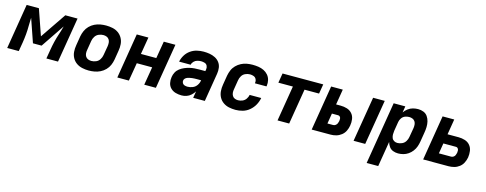

<svg xmlns="http://www.w3.org/2000/svg" viewBox="-27 -1258 5527 2183"><g transform="rotate(15 2736.0 -166.5)"><path d="M5 0H141L159 -106Q167 -156 171.5 -205.5Q176 -255 176 -304Q176 -353 179 -402L274 -127H376L562 -403Q549 -353 532.5 -304Q516 -255 504 -205.5Q492 -156 484 -106L466 0H603L691 -530H547L341 -227L236 -530H92Z M965 8Q998 8 1032.5 2Q1067 -4 1099.5 -20Q1132 -36 1158 -62.5Q1184 -89 1198 -121.5Q1212 -154 1218 -188L1236 -298Q1243 -337 1240 -375.5Q1237 -414 1219 -446.5Q1201 -479 1171 -500.5Q1141 -522 1103 -530Q1065 -538 1026 -538Q993 -538 958.5 -532Q924 -526 891.5 -510Q859 -494 833.5 -468Q808 -442 793.5 -409Q779 -376 773 -343L755 -233Q748 -193 751 -154.5Q754 -116 772 -83.5Q790 -51 820 -30Q850 -9 888 -0.5Q926 8 965 8ZM967 -105Q946 -105 927.5 -112.5Q909 -120 898.5 -136.5Q888 -153 886.5 -173.5Q885 -194 889 -214L907 -324Q911 -351 927 -376.5Q943 -402 970 -413.5Q997 -425 1024 -425Q1045 -425 1063.5 -417.5Q1082 -410 1092.5 -393.5Q1103 -377 1104.5 -357Q1106 -337 1103 -316L1084 -206Q1080 -179 1064 -153.5Q1048 -128 1021 -116.5Q994 -105 967 -105Z M1301 0H1437L1473 -214H1654L1618 0H1755L1843 -530H1706L1672 -328H1491L1525 -530H1388Z M2058 8Q2087 8 2115.5 -1.5Q2144 -11 2167.5 -32Q2191 -53 2207 -79L2194 0H2331L2386 -335Q2392 -371 2387 -406Q2382 -441 2361.5 -468Q2341 -495 2310.5 -510.5Q2280 -526 2245.5 -532Q2211 -538 2174 -538Q2135 -538 2095 -528.5Q2055 -519 2020 -494Q1985 -469 1963 -432.5Q1941 -396 1933 -356H2069Q2073 -378 2090.5 -395.5Q2108 -413 2130.5 -419Q2153 -425 2174 -425Q2196 -425 2216.5 -418.5Q2237 -412 2246.5 -393.5Q2256 -375 2253 -353L2249 -329H2181Q2152 -329 2123 -327Q2094 -325 2065 -318Q2036 -311 2007.5 -299Q1979 -287 1954 -268Q1929 -249 1914.5 -221.5Q1900 -194 1896 -165Q1890 -129 1897.5 -94Q1905 -59 1929.5 -35Q1954 -11 1988 -1.5Q2022 8 2058 8ZM2099 -105Q2081 -105 2064.5 -110Q2048 -115 2039 -129.5Q2030 -144 2033 -162Q2035 -176 2046.5 -186.5Q2058 -197 2071.5 -201.5Q2085 -206 2098.5 -209Q2112 -212 2126 -213.5Q2140 -215 2153.5 -215.5Q2167 -216 2181 -216H2230L2229 -213Q2225 -183 2206.5 -156Q2188 -129 2158 -117Q2128 -105 2099 -105Z M2693 8Q2735 8 2777.5 -4Q2820 -16 2855.5 -46Q2891 -76 2912.5 -115.5Q2934 -155 2942 -198H2806Q2801 -172 2785 -149Q2769 -126 2743.5 -115.5Q2718 -105 2693 -105Q2672 -105 2654 -112.5Q2636 -120 2626 -137Q2616 -154 2614.5 -174Q2613 -194 2617 -214L2635 -324Q2639 -351 2654 -376Q2669 -401 2696 -413Q2723 -425 2750 -425Q2773 -425 2794 -417Q2815 -409 2824.5 -388Q2834 -367 2830 -344V-341H2965L2967 -348Q2972 -383 2964 -416Q2956 -449 2934.5 -474Q2913 -499 2883 -513.5Q2853 -528 2819 -533Q2785 -538 2750 -538Q2717 -538 2683 -532Q2649 -526 2617 -509.5Q2585 -493 2559.5 -467Q2534 -441 2520.5 -408.5Q2507 -376 2501 -343L2483 -233Q2476 -193 2479 -154.5Q2482 -116 2499.5 -83.5Q2517 -51 2547.5 -29.5Q2578 -8 2615.5 0Q2653 8 2693 8Z M3187 0H3324L3393 -417H3564L3583 -530H3104L3085 -417H3256Z M4082 0H4219L4307 -530H4170ZM3589 0H3812Q3844 0 3876.5 -9Q3909 -18 3937 -40Q3965 -62 3980 -93.5Q3995 -125 4000 -157Q4007 -195 4001.5 -233Q3996 -271 3972 -298.5Q3948 -326 3912 -337Q3876 -348 3837 -348H3783L3813 -530H3676ZM3744 -113 3764 -235H3837Q3851 -235 3859.5 -225Q3868 -215 3868.5 -201.5Q3869 -188 3867 -174Q3864 -160 3858 -146Q3852 -132 3839 -122.5Q3826 -113 3811 -113Z M4291 205H4427L4476 -92Q4484 -63 4501 -38.5Q4518 -14 4546.5 -3Q4575 8 4607 8Q4637 8 4667.5 0Q4698 -8 4725 -26.5Q4752 -45 4772 -71.5Q4792 -98 4802.5 -127.5Q4813 -157 4818 -188L4836 -298Q4842 -331 4843 -365Q4844 -399 4836.5 -430.5Q4829 -462 4811 -488Q4793 -514 4763 -526Q4733 -538 4699 -538Q4669 -538 4638.5 -530Q4608 -522 4581.5 -502Q4555 -482 4537 -456L4549 -530H4412ZM4568 -105Q4547 -105 4529 -115.5Q4511 -126 4503.5 -145.5Q4496 -165 4496 -186.5Q4496 -208 4499 -229L4517 -339Q4521 -363 4536.5 -385Q4552 -407 4576 -416Q4600 -425 4624 -425Q4645 -425 4663.5 -417.5Q4682 -410 4692.5 -393.5Q4703 -377 4704.5 -357Q4706 -337 4703 -316L4684 -206Q4680 -179 4664.5 -154Q4649 -129 4622 -117Q4595 -105 4568 -105Z M4901 0H5200Q5232 0 5264.5 -8.5Q5297 -17 5325 -38.5Q5353 -60 5368 -91Q5383 -122 5389 -154Q5395 -193 5389.5 -231Q5384 -269 5360.5 -297Q5337 -325 5300.5 -336.5Q5264 -348 5226 -348H5095L5125 -530H4988ZM5056 -113 5076 -235H5226Q5239 -235 5247.5 -224Q5256 -213 5256.5 -199.5Q5257 -186 5255 -172Q5252 -158 5246 -144Q5240 -130 5227 -121.5Q5214 -113 5200 -113Z"/></g></svg>

Font: Iosevka Sparkle XBdObl
Style: Regular
Weight: 800
Italic angle: -9°
Designer: Belleve Invis
Foundry: Belleve Invis
Version: Version 4.5.0; ttfautohint (v1.8.3)